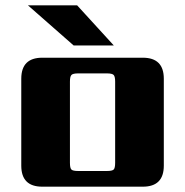

<svg xmlns="http://www.w3.org/2000/svg" viewBox="-20 -702 697 722"><path d="M408 -531H257L85 -682H270ZM413 -90V-395Q413 -414 407.5 -420Q402 -426 382 -426H274Q254 -426 248.5 -420Q243 -414 243 -395V-90Q243 -70 248.5 -64.5Q254 -59 274 -59H382Q402 -59 407.5 -64.5Q413 -70 413 -90ZM139 -485H517Q596 -485 596 -406V-79Q596 0 517 0H139Q60 0 60 -79V-406Q60 -485 139 -485Z"/></svg>

Font: Sarpanch ExtraBold
Style: Regular
Weight: 800
Designer: Manushi Parikh (Devanagari and Latin), Jyotish Sonowal (Devanagari)
Foundry: Indian Type Foundry
Version: Version 2.004;PS 1.0;hotconv 1.0.78;makeotf.lib2.5.61930; tt